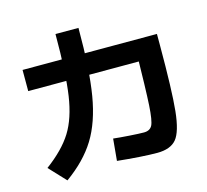

<svg xmlns="http://www.w3.org/2000/svg" viewBox="-107 -874 1078 999"><g transform="rotate(-15 432.0 -375.0)"><path d="M411.6 -30.3 422.5 -147.8Q455.6 -144 508.1 -140.5Q560.6 -136.9 585.9 -136.9Q618.3 -136.9 630.7 -160.6Q643.1 -184.3 648.1 -265.7Q653 -347.2 656.7 -566.9L722.4 -500.6H59.7V-614.6H783.5V-553.4Q783.5 -310.7 772.4 -202.1Q761.2 -93.4 729.1 -54.8Q697 -16.3 625.2 -16.3Q587.1 -16.3 529.2 -20.1Q471.4 -24 411.6 -30.3ZM273.5 -750.7H397.3Q397.7 -526.1 374.8 -389.7Q351.8 -253.3 296.3 -163.5Q240.8 -73.7 136.6 0.9L52.8 -88.4Q147.8 -158.9 193.3 -232.1Q238.8 -305.2 256.2 -421.6Q273.5 -537.9 273.5 -750.7Z"/></g></svg>

Font: Pretendard GOV Variable
Style: Regular
Weight: 400
Designer: Base glyphs from Inter by Rasmus Andersson; Hangul glyphs from Noto Sans CJK(Source Han Sans) by Jang Soo-young and Kang
Foundry: Kil Hyung-jin
Version: Version 1.307;Glyphs 3.2 (3192)